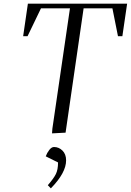

<svg xmlns="http://www.w3.org/2000/svg" viewBox="-20 -722 712 1045"><path d="M106 -524.9 131.8 -702.1H671.9L646 -524.9H622.1L591.8 -676.8H435.1L336.9 0L263.2 3.9L265.1 -22L360.8 -676.8H203.1L129.9 -524.9ZM229 128.9Q235.8 109.9 248.3 94Q260.7 78.1 273.9 78.1Q300.3 78.1 320.1 97.7Q339.8 117.2 339.8 150.9Q339.8 218.3 256.8 303.2L240.2 286.1Q272.5 249 284.2 225.1Q295.9 201.2 295.9 162.1Z"/></svg>

Font: Dihjauti
Style: Italic
Weight: 400
Italic angle: -9°
Designer: T. Christopher White
Version: Version 3.0.0